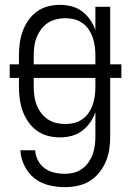

<svg xmlns="http://www.w3.org/2000/svg" viewBox="-20 -558 540 791"><path d="M247 213Q214 213 181 205Q148 197 122 176.5Q96 156 81 125.5Q66 95 64 61H125Q126 83 136.5 103Q147 123 164.5 135.5Q182 148 203.5 153Q225 158 247 158Q266 158 284 153.5Q302 149 317.5 138Q333 127 344 111.5Q355 96 361.5 78.5Q368 61 370.5 42.5Q373 24 373 5V-96Q365 -73 351 -53Q337 -33 317.5 -18.5Q298 -4 274.5 2Q251 8 227 8Q201 8 176.5 1.5Q152 -5 131.5 -20Q111 -35 96.5 -56Q82 -77 73.5 -100.5Q65 -124 61.5 -149.5Q58 -175 58 -200V-237H20V-293H58V-330Q58 -355 61.5 -380.5Q65 -406 73.5 -429.5Q82 -453 96.5 -474Q111 -495 131.5 -510Q152 -525 176.5 -531.5Q201 -538 227 -538Q251 -538 274.5 -532Q298 -526 317.5 -511.5Q337 -497 351 -477Q365 -457 373 -434V-530H434V-293H480V-237H434V5Q434 32 430 58Q426 84 415.5 108.5Q405 133 388 154Q371 175 348.5 188.5Q326 202 299.5 207.5Q273 213 247 213ZM119 -293H373V-330Q373 -349 370.5 -367.5Q368 -386 362 -403.5Q356 -421 345.5 -436.5Q335 -452 319.5 -463Q304 -474 286 -478.5Q268 -483 249 -483Q230 -483 211.5 -478.5Q193 -474 177 -463.5Q161 -453 149.5 -437.5Q138 -422 131 -404.5Q124 -387 121.5 -368Q119 -349 119 -330ZM249 -47Q268 -47 286 -51.5Q304 -56 319.5 -67Q335 -78 345.5 -93.5Q356 -109 362 -126.5Q368 -144 370.5 -162.5Q373 -181 373 -200V-237H119V-200Q119 -181 121.5 -162Q124 -143 131 -125.5Q138 -108 149.5 -92.5Q161 -77 177 -66.5Q193 -56 211.5 -51.5Q230 -47 249 -47Z"/></svg>

Font: Iosevka Term Light
Style: Regular
Weight: 300
Monospace: yes
Designer: Belleve Invis
Foundry: Belleve Invis
Version: Version 9.0.1; ttfautohint (v1.8.3)